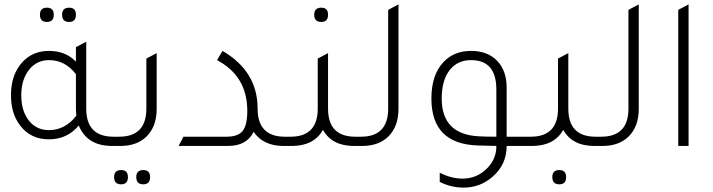

<svg xmlns="http://www.w3.org/2000/svg" viewBox="-20 -665 3248 875"><path d="M194 -565Q162 -565 162 -598Q162 -630 194 -630Q225 -630 225 -598Q225 -565 194 -565ZM295 -565Q263 -565 263 -598Q263 -630 295 -630Q326 -630 326 -598Q326 -565 295 -565ZM497 -42H540V0H490Q377 0 339 -93Q286 -30 203 -30Q119 -30 71 -94Q30 -148 30 -231Q30 -326 83 -383Q130 -433 203 -433Q279 -433 326 -384V-450L373 -475V-170Q373 -42 497 -42ZM326 -327Q277 -391 203 -391Q147 -391 112 -346.5Q77 -302 77 -231Q77 -159 111.5 -115.5Q146 -72 203 -72Q277 -72 328 -138Q326 -158 326 -169Z M480 0V-42H523Q647 -42 647 -170V-398L694 -423V-169Q694 -88 647 -42Q603 0 530 0ZM532 175Q500 175 500 142Q500 110 532 110Q563 110 563 142Q563 175 532 175ZM633 175Q601 175 601 142Q601 110 633 110Q664 110 664 142Q664 175 633 175Z M794 0 816 -42H1013Q1065 -42 1086 -68.5Q1107 -95 1107 -160Q1107 -318 969 -391L994 -433Q1154 -340 1154 -170Q1154 -42 1278 -42H1321V0H1271Q1180 0 1136 -64Q1104 0 1020 0Z M1444 -565Q1412 -565 1412 -598Q1412 -630 1444 -630Q1475 -630 1475 -598Q1475 -565 1444 -565ZM1599 -42H1642V0H1592Q1493 0 1452 -73Q1410 0 1311 0H1261V-42H1304Q1428 -42 1428 -170V-398L1475 -423V-170Q1475 -42 1599 -42Z M1582 0V-42H1625Q1749 -42 1749 -170V-620L1796 -645V-169Q1796 -88 1749 -42Q1705 0 1632 0Z M2289 -42H2416V0H2289Q2289 86 2223 142Q2167 190 2093 190Q2036 190 1984 164V122Q2036 149 2088 149Q2154 149 2201 101Q2242 59 2242 2V0Q2215 0 2159 -2Q1946 -8 1946 -216Q1946 -323 2000 -381Q2048 -433 2127 -433Q2202 -433 2245.5 -388Q2289 -343 2289 -265ZM2242 -257Q2242 -391 2127 -391Q2064 -391 2028.5 -344.5Q1993 -298 1993 -216Q1993 -54 2159 -44Q2186 -42 2242 -42Z M2694 -42H2737V0H2687Q2588 0 2547 -73Q2505 0 2406 0H2356V-42H2399Q2523 -42 2523 -170V-398L2570 -423V-170Q2570 -42 2694 -42ZM2529 110Q2560 110 2560 142Q2560 175 2529 175Q2497 175 2497 142Q2497 110 2529 110Z M2677 0V-42H2720Q2844 -42 2844 -170V-620L2891 -645V-169Q2891 -88 2844 -42Q2800 0 2727 0Z M3071 0V-620L3118 -645V0Z"/></svg>

Font: Tajawal Light
Style: Regular
Weight: 300
Designer: Boutros Fonts
Foundry: Created by Boutros International 2017
Version: Version 1.700